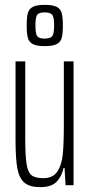

<svg xmlns="http://www.w3.org/2000/svg" viewBox="-20 -763 370 791"><path d="M44 -188V-510H84V-196Q84 -121 89.5 -87Q95 -53 110 -41Q125 -29 159 -29Q198 -29 216 -56Q234 -83 238.5 -126Q243 -169 243 -248V-510H283V0H250L246 -71H242Q234 -35 212.5 -13.5Q191 8 146 8Q102 8 80.5 -10.5Q59 -29 51.5 -69Q44 -109 44 -188ZM90 -658Q90 -693 95 -710Q100 -727 116 -735Q132 -743 164 -743Q197 -743 213 -735Q229 -727 234 -710Q239 -693 239 -658Q239 -623 234 -606Q229 -589 213 -581Q197 -573 164 -573Q132 -573 116 -581Q100 -589 95 -606Q90 -623 90 -658ZM203 -658Q203 -691 195.5 -701.5Q188 -712 164 -712Q140 -712 133 -701.5Q126 -691 126 -658Q126 -625 133 -614.5Q140 -604 164 -604Q188 -604 195.5 -614.5Q203 -625 203 -658Z"/></svg>

Font: Saira Ultra Condensed ExLight
Style: Regular
Weight: 200
Width: 1
Designer: Hector Gatti with collaboration of the Omnibus-Type team
Foundry: Omnibus-Type
Version: Version 1.001; ttfautohint (v1.8)